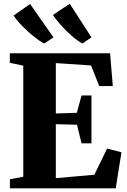

<svg xmlns="http://www.w3.org/2000/svg" viewBox="-20 -1036 698 1056"><path d="M108 -64V-675L34 -690.5V-743H585.5L600.5 -562.5H526L480.5 -676L287 -689V-412L402.5 -415.5L428.5 -511H483V-247.5H428.5L403.5 -350L287 -353V-56L499 -75L569 -219L648 -198.5L616.5 0H34.5V-50ZM223 -797Q203.5 -806.5 179.5 -824.8Q155.5 -843 131.2 -865Q107 -887 86.8 -909.5Q66.5 -932 54.5 -950.5L145.5 -1014L274 -830.5L224 -797ZM432.5 -797Q406 -811.5 374.5 -839Q343 -866.5 315.2 -897.8Q287.5 -929 271 -953.5L363.5 -1015.5L483 -830.5L433.5 -797Z"/></svg>

Font: Merriweather 60pt Black
Style: Regular
Weight: 900
Version: Version 2.100